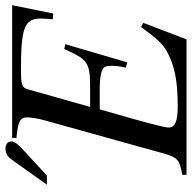

<svg xmlns="http://www.w3.org/2000/svg" viewBox="-20 -698 718 719"><g transform="rotate(-90 339.5 -339.0)"><path d="M7 -523H41L129 -604C152 -625 169 -641 169 -656C169 -671 155 -678 144 -678C123 -678 112 -670 101 -655ZM679 -653H182V-637C244 -631 259 -623 259 -596C259 -584 254 -552 248 -532L125 -90C109 -32 100 -26 44 -16V0H551L613 -162L597 -170C559 -117 535 -89 503 -72C452 -45 398 -33 300 -33C244 -33 221 -43 221 -67C221 -79 232 -125 257 -213L289 -325H367C407 -325 434 -320 445 -310C450 -305 452 -296 452 -279C452 -261 450 -249 445 -227L465 -222L533 -454L515 -458C477 -373 466 -361 376 -361H298L364 -594C370 -616 380 -620 437 -620C594 -620 629 -607 629 -547C629 -534 628 -518 626 -501L648 -499Z"/></g></svg>

Font: STIXGeneral
Style: Italic
Weight: 400
Italic angle: -16.33°
Designer: MicroPress Inc., with final additions and corrections provided by Coen Hoffman, Elsevier (retired)
Version: Version 1.1.0